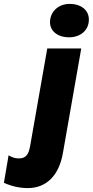

<svg xmlns="http://www.w3.org/2000/svg" viewBox="-124 -768 475 983"><path d="M18 195C114 195 178 130 198 16L292 -520H118L30 -19C22 26 6 43 -27 43C-48 43 -62 38 -80 27L-104 168C-66 185 -24 195 18 195ZM230 -577C287 -577 331 -612 331 -668C331 -714 294 -748 232 -748C176 -748 132 -709 132 -654C132 -609 171 -577 230 -577Z"/></svg>

Font: Fixel Display 20240404 ExBold
Style: Italic
Weight: 800
Italic angle: -10°
Designer: AlfaBravo + MacPaw
Foundry: Kyrylo Tkachov, Marchela Mozhyna, Serhii Makarenko, Maria Weinstein, Zakhar Kryvoshyya
Version: Version 1.211;Glyphs 3.2 (3225)